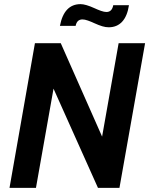

<svg xmlns="http://www.w3.org/2000/svg" viewBox="-20 -909 728 929"><path d="M149 -700H274L474 -248L554 -700H682L558 0H454L239 -480L154 0H26ZM436 -797Q421 -804 405.5 -809.5Q390 -815 379 -815Q352 -815 346 -784H270Q290 -889 370 -889Q394 -889 438 -869Q453 -862 468.5 -856.5Q484 -851 495 -851Q522 -851 528 -884H604Q596 -831 571 -804Q546 -777 506 -777Q491 -777 474.5 -782Q458 -787 436 -797Z"/></svg>

Font: Cabin
Style: Bold Italic
Weight: 700
Italic angle: -7°
Designer: Pablo Impallari
Foundry: Pablo Impallari. http://www.impallari.com Igino Marini. http://www.ikern.com
Version: Version 2.200